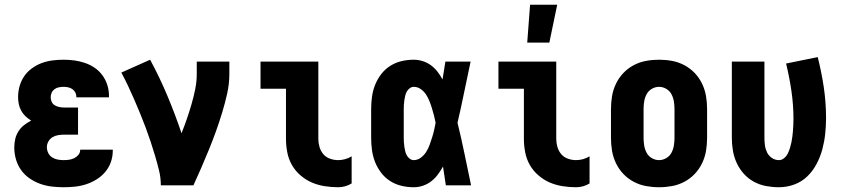

<svg xmlns="http://www.w3.org/2000/svg" viewBox="-20 -779 3540 807"><path d="M247 8Q222 8 197 5Q172 2 148.5 -6.5Q125 -15 104 -29.5Q83 -44 68.5 -64.5Q54 -85 47 -109.5Q40 -134 40 -159Q40 -177 44 -194.5Q48 -212 57.5 -227Q67 -242 81 -253Q95 -264 111 -272Q98 -280 87 -290.5Q76 -301 69 -314Q62 -327 59 -341.5Q56 -356 56 -371Q56 -395 62.5 -417.5Q69 -440 82 -459Q95 -478 114.5 -492Q134 -506 155.5 -514Q177 -522 200.5 -525Q224 -528 247 -528Q270 -528 292.5 -525Q315 -522 337 -514.5Q359 -507 378 -494Q397 -481 410.5 -462.5Q424 -444 431 -422Q438 -400 438 -377V-370H301V-372Q301 -382 296.5 -390.5Q292 -399 284 -404.5Q276 -410 266.5 -412Q257 -414 247 -414Q237 -414 227 -412Q217 -410 209 -404Q201 -398 197 -389Q193 -380 193 -370Q193 -360 197.5 -350.5Q202 -341 211 -336Q220 -331 230 -329Q240 -327 250 -327H308V-213H250Q237 -213 224.5 -211Q212 -209 201 -202.5Q190 -196 183.5 -184.5Q177 -173 177 -161Q177 -148 182.5 -136.5Q188 -125 198.5 -118Q209 -111 221.5 -108.5Q234 -106 247 -106Q259 -106 270 -107.5Q281 -109 291.5 -114Q302 -119 309.5 -128Q317 -137 317 -149V-150H454V-145Q454 -121 446 -98Q438 -75 422.5 -56.5Q407 -38 386 -25Q365 -12 342 -4.5Q319 3 295 5.5Q271 8 247 8Z M656 0Q656 -32 648.5 -62.5Q641 -93 632 -123.5Q623 -154 613 -184Q603 -214 592 -243.5Q581 -273 569 -302Q557 -331 544.5 -360Q532 -389 518.5 -417.5Q505 -446 490 -474L611 -528Q651 -454 683.5 -376.5Q716 -299 743 -219Q755 -249 765.5 -279.5Q776 -310 785 -341Q794 -372 800.5 -404Q807 -436 807 -468V-520H944V-468Q944 -427 935 -386.5Q926 -346 914 -306.5Q902 -267 888 -228Q874 -189 858.5 -151Q843 -113 826.5 -75Q810 -37 793 0Z M1401 8Q1373 8 1344.5 3.5Q1316 -1 1290.5 -12Q1265 -23 1243 -42Q1221 -61 1207 -85.5Q1193 -110 1187.5 -138.5Q1182 -167 1182 -195V-406H1075V-520H1318V-195Q1318 -178 1323 -161Q1328 -144 1339 -131Q1350 -118 1367 -112Q1384 -106 1401 -106Q1416 -106 1430.5 -110Q1445 -114 1458 -122V-8Q1445 0 1430.5 4Q1416 8 1401 8Z M1719 8Q1693 8 1667.5 2Q1642 -4 1620 -18Q1598 -32 1582 -53Q1566 -74 1556.5 -98Q1547 -122 1543.5 -148Q1540 -174 1540 -200V-320Q1540 -346 1543.5 -372Q1547 -398 1556.5 -422Q1566 -446 1582 -467Q1598 -488 1620 -502Q1642 -516 1667.5 -522Q1693 -528 1719 -528Q1738 -528 1757 -522Q1776 -516 1791.5 -504.5Q1807 -493 1819 -477.5Q1831 -462 1840 -445Q1843 -464 1846 -482.5Q1849 -501 1852 -520H1958Q1944 -456 1931 -391.5Q1918 -327 1903 -263Q1919 -198 1932.5 -132Q1946 -66 1960 0H1854Q1851 -20 1848 -39.5Q1845 -59 1842 -79Q1832 -61 1820 -45Q1808 -29 1792.5 -17Q1777 -5 1758 1.5Q1739 8 1719 8ZM1719 -106Q1735 -106 1748.5 -116Q1762 -126 1771 -140Q1780 -154 1785.5 -169.5Q1791 -185 1796 -200.5Q1801 -216 1804.5 -231.5Q1808 -247 1811 -263Q1808 -279 1804 -294Q1800 -309 1795.5 -324Q1791 -339 1785 -354Q1779 -369 1770.5 -382Q1762 -395 1748.5 -404.5Q1735 -414 1719 -414Q1710 -414 1702 -408Q1694 -402 1689.5 -393.5Q1685 -385 1683 -376Q1681 -367 1679.5 -357.5Q1678 -348 1677.5 -338.5Q1677 -329 1677 -320V-200Q1677 -191 1677.5 -181.5Q1678 -172 1679.5 -162.5Q1681 -153 1683 -144Q1685 -135 1689.5 -126.5Q1694 -118 1702 -112Q1710 -106 1719 -106Z M2401 8Q2373 8 2344.5 3.5Q2316 -1 2290.5 -12Q2265 -23 2243 -42Q2221 -61 2207 -85.5Q2193 -110 2187.5 -138.5Q2182 -167 2182 -195V-406H2075V-520H2318V-195Q2318 -178 2323 -161Q2328 -144 2339 -131Q2350 -118 2367 -112Q2384 -106 2401 -106Q2416 -106 2430.5 -110Q2445 -114 2458 -122V-8Q2445 0 2430.5 4Q2416 8 2401 8ZM2196 -600 2208 -759H2322L2289 -600Z M2750 8Q2722 8 2695 3Q2668 -2 2643.5 -15Q2619 -28 2600 -48Q2581 -68 2569 -93Q2557 -118 2552.5 -145Q2548 -172 2548 -200V-320Q2548 -348 2552.5 -375Q2557 -402 2569 -427Q2581 -452 2600 -472Q2619 -492 2643.5 -505Q2668 -518 2695 -523Q2722 -528 2750 -528Q2778 -528 2805 -523Q2832 -518 2856.5 -505Q2881 -492 2900 -472Q2919 -452 2931 -427Q2943 -402 2947.5 -375Q2952 -348 2952 -320V-200Q2952 -172 2947.5 -145Q2943 -118 2931 -93Q2919 -68 2900 -48Q2881 -28 2856.5 -15Q2832 -2 2805 3Q2778 8 2750 8ZM2750 -106Q2766 -106 2780.5 -114.5Q2795 -123 2802.5 -137.5Q2810 -152 2812.5 -168Q2815 -184 2815 -200V-320Q2815 -336 2812.5 -352Q2810 -368 2802.5 -382.5Q2795 -397 2780.5 -405.5Q2766 -414 2750 -414Q2734 -414 2719.5 -405.5Q2705 -397 2697.5 -382.5Q2690 -368 2687.5 -352Q2685 -336 2685 -320V-200Q2685 -184 2687.5 -168Q2690 -152 2697.5 -137.5Q2705 -123 2719.5 -114.5Q2734 -106 2750 -106Z M3254 8Q3227 8 3200 3Q3173 -2 3149 -15Q3125 -28 3106.5 -48.5Q3088 -69 3076.5 -94Q3065 -119 3060.5 -146Q3056 -173 3056 -200V-520H3193V-200Q3193 -184 3195 -168.5Q3197 -153 3204 -138.5Q3211 -124 3224.5 -115Q3238 -106 3254 -106Q3266 -106 3276 -114.5Q3286 -123 3291.5 -134.5Q3297 -146 3300.5 -157.5Q3304 -169 3306.5 -181Q3309 -193 3310.5 -205.5Q3312 -218 3313 -230.5Q3314 -243 3314.5 -255Q3315 -267 3315 -280Q3315 -338 3306.5 -396.5Q3298 -455 3284 -512L3417 -539Q3433 -476 3442.5 -412Q3452 -348 3452 -283Q3452 -250 3448.5 -217Q3445 -184 3436.5 -152Q3428 -120 3412.5 -90.5Q3397 -61 3373.5 -38Q3350 -15 3318.5 -3.5Q3287 8 3254 8Z"/></svg>

Font: Iosevka Term Curly Heavy
Style: Regular
Weight: 900
Designer: Belleve Invis
Foundry: Belleve Invis
Version: Version 32.3.0